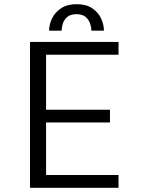

<svg xmlns="http://www.w3.org/2000/svg" viewBox="-20 -901 690 921"><path d="M124 0V-700H548.5V-638.5H201V-374.5H507.5V-313.5H201V-61.5H548.5V0ZM348 -881Q393.5 -881 422.5 -861.2Q451.5 -841.5 465 -812.2Q478.5 -783 478.5 -754H418.5Q418.5 -768 412.8 -786.5Q407 -805 391.5 -819Q376 -833 347 -833Q317 -833 301.8 -819Q286.5 -805 281 -786.5Q275.5 -768 275.5 -754H215.5Q215.5 -783 229.5 -812.2Q243.5 -841.5 272.8 -861.2Q302 -881 348 -881Z"/></svg>

Font: Trispace Light
Style: Regular
Weight: 300
Designer: Tyler Finck
Foundry: Etcetera Type Company
Version: Version 1.210; ttfautohint (v1.8.3)